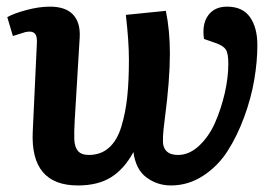

<svg xmlns="http://www.w3.org/2000/svg" viewBox="-20 -547 837 581"><path d="M481.9 -514.2Q494.1 -454.6 494.1 -384.8Q494.1 -305.2 479 -189.9Q478.5 -187 478 -181.6Q470.2 -124 474.6 -106.4Q481.9 -78.1 519 -78.1Q552.7 -78.1 582.5 -106Q612.3 -133.8 630.9 -176Q649.4 -218.3 660.2 -265.4Q670.9 -312.5 670.9 -354Q670.9 -385.3 663.6 -396.7Q656.2 -408.2 634.8 -416L597.2 -429.2Q590.8 -474.6 610.1 -500.7Q629.4 -526.9 667 -526.9Q713.9 -526.9 736.3 -495.4Q758.8 -463.9 758.8 -410.2Q758.8 -361.3 749.5 -306.2Q740.2 -251 719.2 -193.6Q698.2 -136.2 668.9 -90.3Q639.6 -44.4 594.7 -15.1Q549.8 14.2 497.1 14.2Q456.1 14.2 423.3 -10Q390.6 -34.2 383.8 -86.9Q356.4 -36.1 316.7 -11Q276.9 14.2 215.8 14.2Q71.3 14.2 79.1 -148.9L91.8 -420.9Q92.3 -443.8 80.1 -449.2Q67.9 -454.6 46.9 -446.8L19 -438L2 -495.1Q21.5 -506.3 59.8 -516.6Q98.1 -526.9 130.9 -526.9Q178.7 -526.9 201.2 -502.7Q223.6 -478.5 221.2 -434.1L206.1 -183.1Q204.1 -148.9 204.8 -125.7Q205.6 -102.5 215.8 -90.3Q226.1 -78.1 249 -78.1Q285.2 -78.1 309.8 -100.1Q334.5 -122.1 347.2 -163.8Q359.9 -205.6 365 -253.7Q370.1 -301.8 370.1 -366.2Q370.1 -422.4 360.8 -502Z"/></svg>

Font: Literata Book
Style: Bold Italic
Weight: 700
Italic angle: -3°
Designer: Latin by Veronika Burian and Jose Scaglione. Greek by Irene Vlachou. Cyrillic by Vera Evstafieva
Foundry: TypeTogether
Version: Version 1.003;PS 001.003;hotconv 1.0.88;makeotf.lib2.5.64775